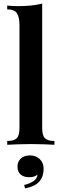

<svg xmlns="http://www.w3.org/2000/svg" viewBox="-20 -803 343 1065"><path d="M214 -783V-93Q214 -51 229.5 -36Q245 -21 282 -21V0Q264 -1 227.5 -2.5Q191 -4 153 -4Q116 -4 77.5 -2.5Q39 -1 20 0V-21Q57 -21 72.5 -36Q88 -51 88 -93V-663Q88 -708 74 -729.5Q60 -751 20 -751V-772Q52 -769 82 -769Q120 -769 153 -772.5Q186 -776 214 -783ZM146 59Q179 59 200.5 79.5Q222 100 222 134Q222 176 198.5 203.5Q175 231 119 242L114 223Q145 216 165.5 202Q186 188 188 165Q181 172 169.5 176Q158 180 142 180Q112 180 94.5 165Q77 150 77 120Q77 93 96 76Q115 59 146 59Z"/></svg>

Font: Playfair Display SemiBold
Style: Regular
Weight: 600
Designer: Claus Eggers Sørensen
Foundry: Claus Eggers Sørensen
Version: Version 1.203